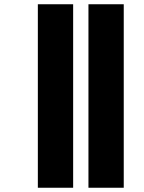

<svg xmlns="http://www.w3.org/2000/svg" viewBox="-20 -744 676 903"><path d="M396 139H562V-724H396ZM158 139H324V-724H158Z"/></svg>

Font: Noto Sans Kannada SemiCondensed Black
Style: Regular
Weight: 900
Width: 4
Designer: Jelle Bosma - Monotype Design Team
Foundry: Monotype Imaging Inc.
Version: Version 2.005